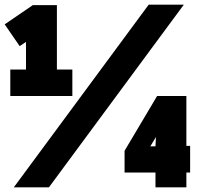

<svg xmlns="http://www.w3.org/2000/svg" viewBox="-22 -800 842 820"><path d="M287 -390H22V-503H89V-621L62 -603L-2 -696L118 -778H221V-503H287ZM187 0H37L613 -780H763ZM774 0H642V-63H510V-156L649 -390H774V-177H790V-63H774ZM642 -175 644 -215 620 -175Z"/></svg>

Font: Tanohe Sans ExtraBold
Style: Regular
Weight: 800
Designer: Village Type and Design LLC & Cristiano Sobral
Foundry: Cooper Hewitt Smithsonian Design Museum
Version: Version 1.00;September 29, 2021;FontCreator 13.0.0.2655 64-b